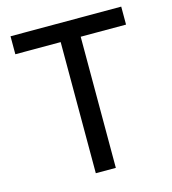

<svg xmlns="http://www.w3.org/2000/svg" viewBox="-109 -819 812 908"><g transform="rotate(-15 297.0 -365.0)"><path d="M248 0V-662H346V0ZM26 -642V-730H568V-642Z"/></g></svg>

Font: SVN-Sora Variable
Style: Regular
Weight: 400
Designer: Jonathan Barnbrook, Julián Moncada
Foundry: Barnbrook Fonts
Version: Version 2.000 - Viet hoa boi STYLEno.1 Fonts